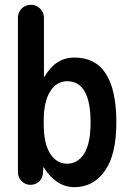

<svg xmlns="http://www.w3.org/2000/svg" viewBox="-20 -770 540 800"><path d="M162.1 -264.6V-254.9Q162.1 -171.9 189 -129.9Q215.8 -87.9 259.8 -87.9Q303.7 -87.9 330.6 -129.9Q357.4 -171.9 357.4 -259.8Q357.4 -431.6 259.8 -431.6Q215.8 -431.6 189 -389.2Q162.1 -346.7 162.1 -264.6ZM106.4 0Q85 0 69.8 -15.6Q54.7 -31.2 54.7 -51.8V-696.3Q54.7 -718.8 70.3 -734.4Q85.9 -750 108.9 -750Q131.8 -750 147.5 -733.9Q163.1 -717.8 163.1 -696.3V-451.2Q163.1 -450.2 164.1 -450.2Q166 -450.2 166 -451.2Q211.9 -530.3 290 -530.3Q464.8 -530.3 464.8 -259.8Q464.8 -126 417 -58.1Q369.1 9.8 290 9.8Q214.8 9.8 163.1 -71.3Q163.1 -72.3 161.1 -72.3H160.2L159.2 -50.8Q158.2 -28.3 143.6 -14.2Q128.9 0 106.4 0Z"/></svg>

Font: Rounded Mgen+ 1m medium
Style: Regular
Weight: 500
Designer: [Source Han Sans]
Ryoko NISHIZUKA  (kana & ideographs); Paul D. Hunt (Latin, Greek & Cyrillic); Wenlong ZHANG  (bopomofo
Version: Version 1.059.20150602